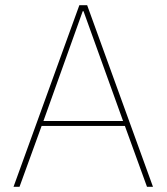

<svg xmlns="http://www.w3.org/2000/svg" viewBox="-20 -718 640 738"><path d="M460 -234H140L55 0H32L285 -698H315L568 0H545ZM298 -675 147 -253H453L301 -675Z"/></svg>

Font: IBM Plex Sans KR Thin
Style: Regular
Weight: 100
Designer: Mike Abbink; Paul van der Laan; Pieter van Rosmalen; Wujin Sim; Chorong Kim; Dohee Lee;
Foundry: Sandoll Inc.
Version: Version 1.001